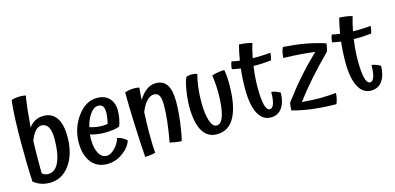

<svg xmlns="http://www.w3.org/2000/svg" viewBox="-69 -1132 3272 1589"><g transform="rotate(-15 1567.0 -337.5)"><path d="M439 -293Q439 -144 372.5 -52Q306 40 200 40Q161 40 127.5 28.5Q94 17 63 -7Q59 -69 57 -157Q55 -245 55 -342Q55 -451 59 -547.5Q63 -644 71 -703Q83 -709 103 -712Q123 -715 149 -715Q159 -715 168 -714Q177 -713 194 -710Q185 -656 177.5 -588Q170 -520 164 -443Q188 -476 219.5 -492.5Q251 -509 290 -509Q363 -509 401 -454Q439 -399 439 -293ZM155 -53Q166 -43 179 -38.5Q192 -34 207 -34Q267 -34 299 -105Q331 -176 331 -303Q331 -369 312 -403Q293 -437 255 -437Q226 -437 200.5 -409Q175 -381 157 -330Q156 -292 155 -254Q154 -216 154 -180Q154 -120 154 -95.5Q154 -71 155 -53Z M634 -321Q659 -312 688 -307.5Q717 -303 746 -303Q755 -303 768 -304.5Q781 -306 787 -307Q794 -334 797.5 -357.5Q801 -381 801 -401Q801 -440 788.5 -456.5Q776 -473 749 -473Q713 -473 682 -431Q651 -389 634 -321ZM833 -175Q854 -171 876 -159.5Q898 -148 913 -132Q895 -76 833.5 -31.5Q772 13 701 13Q614 13 565 -49Q516 -111 516 -217Q516 -341 587.5 -439.5Q659 -538 757 -538Q822 -538 860 -499Q898 -460 898 -395Q898 -361 891.5 -325Q885 -289 874 -261Q851 -252 818.5 -247.5Q786 -243 740 -243Q712 -243 682 -247.5Q652 -252 623 -261Q622 -241 621.5 -233Q621 -225 621 -218Q621 -144 646 -99Q671 -54 713 -54Q747 -54 783 -90.5Q819 -127 833 -175Z M1100 -151Q1100 -98 1101.5 -49.5Q1103 -1 1106 25Q1089 30 1064 33.5Q1039 37 1017 37Q1009 -72 1002 -239.5Q995 -407 995 -521Q1008 -527 1029 -531Q1050 -535 1071 -535Q1084 -535 1096 -534Q1108 -533 1119 -530Q1116 -506 1114 -479.5Q1112 -453 1111 -426Q1143 -478 1179.5 -504Q1216 -530 1258 -530Q1322 -530 1352.5 -483.5Q1383 -437 1383 -339Q1383 -259 1370 -160.5Q1357 -62 1343 -11Q1324 -11 1299 -14.5Q1274 -18 1243 -25Q1261 -124 1269.5 -200.5Q1278 -277 1278 -340Q1278 -395 1264 -419.5Q1250 -444 1219 -444Q1188 -444 1157.5 -412Q1127 -380 1105 -323Q1103 -273 1101.5 -229.5Q1100 -186 1100 -151Z M1641 10Q1560 10 1518.5 -61Q1477 -132 1477 -268Q1477 -337 1489.5 -410.5Q1502 -484 1518 -515Q1529 -519 1542 -521Q1555 -523 1567 -523Q1580 -523 1591.5 -520.5Q1603 -518 1611 -514Q1597 -462 1590 -402.5Q1583 -343 1583 -276Q1583 -180 1602.5 -120.5Q1622 -61 1657 -61Q1697 -61 1718 -129Q1739 -197 1739 -321Q1739 -362 1735 -406.5Q1731 -451 1727 -469Q1747 -478 1777.5 -483Q1808 -488 1835 -488Q1840 -467 1842.5 -434.5Q1845 -402 1845 -364Q1845 -181 1793.5 -85.5Q1742 10 1641 10Z M2164 -213Q2184 -211 2203.5 -203.5Q2223 -196 2239 -186Q2237 -104 2203 -56.5Q2169 -9 2108 -9Q2037 -9 1999 -81.5Q1961 -154 1961 -291Q1961 -337 1963.5 -380.5Q1966 -424 1971 -465Q1947 -469 1929.5 -472Q1912 -475 1898 -478Q1898 -495 1902 -512.5Q1906 -530 1912 -542Q1927 -538 1944 -535Q1961 -532 1980 -530Q1985 -563 1992 -596Q1999 -629 2007 -661Q2042 -659 2070 -655Q2098 -651 2118 -644Q2110 -620 2102.5 -589Q2095 -558 2088 -522Q2127 -521 2165.5 -522.5Q2204 -524 2240 -528Q2240 -514 2237 -497.5Q2234 -481 2228 -465Q2192 -461 2153.5 -459Q2115 -457 2078 -458Q2071 -412 2067.5 -366Q2064 -320 2064 -277Q2064 -178 2077 -127.5Q2090 -77 2116 -77Q2139 -77 2151 -110.5Q2163 -144 2164 -213Z M2679 -66Q2678 -43 2673 -20Q2668 3 2659 25Q2551 24 2456.5 12.5Q2362 1 2285 -22Q2285 -41 2287 -57.5Q2289 -74 2292 -87Q2369 -190 2443.5 -274.5Q2518 -359 2601 -438Q2545 -446 2485.5 -450.5Q2426 -455 2333 -458Q2335 -488 2339 -506.5Q2343 -525 2353 -547Q2464 -539 2544.5 -524.5Q2625 -510 2709 -483Q2707 -461 2703 -443.5Q2699 -426 2694 -414Q2594 -314 2522 -232Q2450 -150 2387 -66Q2480 -58 2544 -58.5Q2608 -59 2679 -66Z M3023 -213Q3043 -211 3062.5 -203.5Q3082 -196 3098 -186Q3096 -104 3062 -56.5Q3028 -9 2967 -9Q2896 -9 2858 -81.5Q2820 -154 2820 -291Q2820 -337 2822.5 -380.5Q2825 -424 2830 -465Q2806 -469 2788.5 -472Q2771 -475 2757 -478Q2757 -495 2761 -512.5Q2765 -530 2771 -542Q2786 -538 2803 -535Q2820 -532 2839 -530Q2844 -563 2851 -596Q2858 -629 2866 -661Q2901 -659 2929 -655Q2957 -651 2977 -644Q2969 -620 2961.5 -589Q2954 -558 2947 -522Q2986 -521 3024.5 -522.5Q3063 -524 3099 -528Q3099 -514 3096 -497.5Q3093 -481 3087 -465Q3051 -461 3012.5 -459Q2974 -457 2937 -458Q2930 -412 2926.5 -366Q2923 -320 2923 -277Q2923 -178 2936 -127.5Q2949 -77 2975 -77Q2998 -77 3010 -110.5Q3022 -144 3023 -213Z"/></g></svg>

Font: Atma Medium
Style: Regular
Weight: 500
Designer: Gregori Vincens, Jeremie Hornus, Riccardo Olocco, Yoann Minet.
Foundry: black foundry
Version: Version 1.101;PS 1.100;hotconv 1.0.86;makeotf.lib2.5.63406